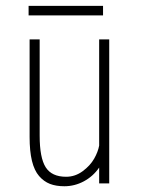

<svg xmlns="http://www.w3.org/2000/svg" viewBox="-20 -638 490 668"><path d="M79.5 -617.5H338.5V-584.5H79.5ZM204 10Q175 10 153.8 1.8Q132.5 -6.5 116 -25.5Q99.5 -44.5 91.2 -78.2Q83 -112 83 -161V-501H118V-166Q118 -89 139 -56Q160 -23 210 -23Q241.5 -23 267.8 -42.5Q294 -62 307.5 -85.8Q321 -109.5 325 -131.5V-501H360V0H325V-55Q304 -24.5 271.8 -7.2Q239.5 10 204 10Z"/></svg>

Font: League Mono Condensed Thin
Style: Regular
Weight: 100
Width: 1
Designer: Tyler Finck
Foundry: The League of Moveable Type / Tyler Finck
Version: Version 2.210